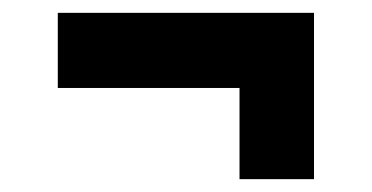

<svg xmlns="http://www.w3.org/2000/svg" viewBox="-20 -332 579 299"><path d="M353 -53V-195H70V-312H469V-53Z"/></svg>

Font: Saira
Style: Bold
Weight: 700
Designer: Hector Gatti with collaboration of the Omnibus-Type team
Foundry: Omnibus-Type
Version: Version 1.100; ttfautohint (v1.8.3)